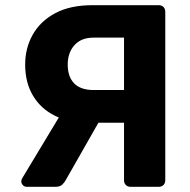

<svg xmlns="http://www.w3.org/2000/svg" viewBox="-20 -720 731 740"><path d="M483 0Q472 0 465 -7Q458 -14 458 -25V-247H318Q246 -247 191.5 -274Q137 -301 107 -351.5Q77 -402 77 -471Q77 -535 106.5 -587Q136 -639 193.5 -669.5Q251 -700 336 -700H592Q603 -700 610 -693Q617 -686 617 -675V-25Q617 -14 610 -7Q603 0 592 0ZM83 0Q74 0 68 -6.5Q62 -13 62 -21Q62 -26 65 -32L224 -296L373 -271L234 -27Q229 -17 220 -8.5Q211 0 194 0ZM341 -373H458V-575H341Q293 -575 267 -546Q241 -517 241 -471Q241 -424 266 -398.5Q291 -373 341 -373Z"/></svg>

Font: Rubik SemiBold
Style: Regular
Weight: 600
Designer: Hubert and Fischer
Foundry: Hubert and Fischer
Version: Version 2.300;gftools[0.9.30]